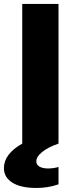

<svg xmlns="http://www.w3.org/2000/svg" viewBox="-54 -727 375 972"><path d="M58.6 -707H242.2V0H58.6ZM-34.2 124Q-34.2 52.7 58.6 0H242.2Q189.9 18.1 159.9 42Q129.9 65.9 129.9 89.8Q129.9 106.9 145.3 116.2Q160.6 125.5 189.5 126Q222.2 125 242.2 118.2V206.1Q189.9 224.6 129.9 224.6Q51.8 224.6 8.8 197.8Q-34.2 170.9 -34.2 124Z"/></svg>

Font: Wanted Sans Black
Style: Regular
Weight: 900
Designer: Original Design by Kil Hyung-jin and Kang Hanbin, Wanted Lab, Inc; Hangeul from Source Han Sans by Jang Soo-young and Ka
Foundry: Wanted Lab, Inc.
Version: Version 1.003